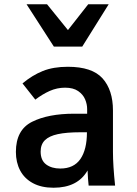

<svg xmlns="http://www.w3.org/2000/svg" viewBox="-20 -870 640 900"><path d="M54.5 -158Q54.5 -261 130.2 -299Q206 -337 327.5 -337H388.5V-359Q388.5 -381.5 379 -404.2Q369.5 -427 346.5 -443Q323.5 -459 285 -459Q247.5 -459 213.2 -443.8Q179 -428.5 145.5 -403L85.5 -479Q131.5 -517.5 180.8 -537.2Q230 -557 298 -557Q412 -557 460.8 -502.5Q509.5 -448 509.5 -352V-158Q509.5 -95 519.5 0H395.5Q392 -30.5 390.5 -71Q344 10 231 10Q174 10 134.2 -11.5Q94.5 -33 74.5 -70.8Q54.5 -108.5 54.5 -158ZM387.5 -250H356.5Q291.5 -250 251 -241.2Q210.5 -232.5 190.5 -212.8Q170.5 -193 170.5 -159.5Q170.5 -118.5 196.2 -99.2Q222 -80 262.5 -80Q326 -80 356.8 -124.5Q387.5 -169 387.5 -250ZM104.5 -850H200.5L298.5 -729L393.5 -850H489.5L365.5 -651.5H232.5Z"/></svg>

Font: JuliaMono
Style: Bold
Weight: 700
Monospace: yes
Designer: cormullion
Foundry: corm
Version: Version 0.055; ttfautohint (v1.8.4)